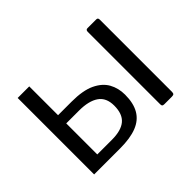

<svg xmlns="http://www.w3.org/2000/svg" viewBox="-110 -736 941 941"><g transform="rotate(-45 360.5 -265.0)"><path d="M82.6 0V-530H162.8V-330.3H257.1Q334.8 -330.3 380.6 -308.6Q426.3 -286.8 446.4 -250.7Q466.4 -214.5 466.4 -169.2Q466.4 -110.1 444.5 -72.6Q422.6 -35.1 377.7 -17.6Q332.7 0 262.4 0ZM162.8 -58.4H263.9Q328.6 -58.4 359.7 -84.7Q390.9 -111 390.9 -168.9Q390.9 -223.9 354.7 -248.7Q318.4 -273.6 251.7 -273.6H162.8ZM638.6 -16.7Q638.6 -7.2 635 -3.6Q631.3 0 620.9 0H569.8Q560.6 0 557.6 -3.1Q554.6 -6.2 554.6 -14.1V-516.4Q554.6 -530 566.4 -530H627.2Q638.6 -530 638.6 -517.2Z"/></g></svg>

Font: Libre Franklin Thin
Style: Regular
Weight: 100
Designer: Pablo Impallari, Rodrigo Fuenzalida, Nhung Nguyen
Foundry: Impallari Type
Version: Version 3.000